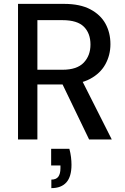

<svg xmlns="http://www.w3.org/2000/svg" viewBox="-20 -720 645 991"><path d="M73 0V-700H310Q393 -700 446 -672Q499 -644 524.5 -597.5Q550 -551 550 -492Q550 -436 524 -388.5Q498 -341 444.5 -312.5Q391 -284 307 -284H173V0ZM440 0 290 -311H400L557 0ZM173 -360H303Q377 -360 412 -396.5Q447 -433 447 -490Q447 -548 413 -582Q379 -616 302 -616H173ZM245 251V207Q270 207 281 192Q292 177 292 148V134H244V48H338Q344 70 346.5 91Q349 112 349 130Q349 192 322.5 221.5Q296 251 245 251Z"/></svg>

Font: DM Sans 16pt Medium
Style: Regular
Weight: 500
Version: Version 4.004;gftools[0.9.30]